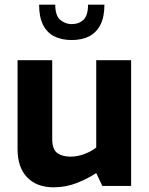

<svg xmlns="http://www.w3.org/2000/svg" viewBox="-20 -794 635 820"><path d="M209 6Q137 6 96 -36.5Q55 -79 55 -157V-537H203V-201Q203 -156 224.5 -140.5Q246 -125 281 -125Q309 -125 338.5 -135.5Q368 -146 391 -164V-537H540V0H417L391 -55Q355 -31 308 -12.5Q261 6 209 6ZM286 -623Q243 -623 211.5 -639Q180 -655 163.5 -688.5Q147 -722 147 -774H216Q216 -727 237.5 -709Q259 -691 286 -691Q317 -691 336.5 -709.5Q356 -728 356 -774H426Q426 -722 409 -688.5Q392 -655 361 -639Q330 -623 286 -623Z"/></svg>

Font: Exo Thin
Style: Bold
Weight: 700
Version: Version 2.000